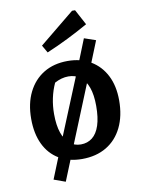

<svg xmlns="http://www.w3.org/2000/svg" viewBox="-95 -824 740 1002"><g transform="rotate(-10 275.0 -323.5)"><path d="M231 -35 171 113 110 91 172 -63ZM276 11Q206 11 155 -19.5Q104 -50 77 -106.5Q50 -163 50 -241Q50 -322 79.5 -381.5Q109 -441 162.5 -473.5Q216 -506 289 -506Q359 -506 410.5 -475.5Q462 -445 490.5 -389.5Q519 -334 519 -257Q519 -175 489.5 -114.5Q460 -54 405.5 -21.5Q351 11 276 11ZM283 -65Q318 -65 343.5 -85Q369 -105 382.5 -146Q396 -187 396 -249Q396 -308 382 -347Q368 -386 342 -406Q316 -426 279 -426Q243 -426 206 -406Q189 -369 180.5 -328.5Q172 -288 172 -246Q172 -185 186 -145Q200 -105 224.5 -85Q249 -65 283 -65ZM334 -458 394 -608 455 -587 393 -433ZM172 -63 334 -458 393 -433 231 -35ZM195 -568 172 -608 358 -760H374L418 -678Q363 -647 307.5 -619.5Q252 -592 195 -568Z"/></g></svg>

Font: Piazzolla Thin
Style: Bold
Weight: 700
Version: Version 2.005